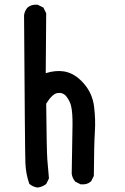

<svg xmlns="http://www.w3.org/2000/svg" viewBox="-20 -792 540 830"><path d="M141.6 18.6Q123 16.1 108.9 4.4L106.9 2.9L106 0.5Q91.8 -40 89.8 -86.4Q87.9 -131.3 84 -724.6V-725.1V-725.6Q85 -734.9 88.6 -743.2Q92.3 -751.5 98.1 -758.3L98.6 -758.8L99.1 -759.3Q115.7 -773.9 141.6 -771.5H143.6L145 -770.5L164.6 -760.7L167.5 -759.3L168.9 -756.3L178.7 -736.8L179.7 -734.9V-732.4L177.7 -475.6Q218.3 -488.8 255.9 -483.4Q278.3 -480 299.6 -467.5Q320.8 -455.1 340.3 -433.1Q379.4 -390.1 386.7 -331.1Q393.6 -274.9 390.1 -222.7Q386.7 -171.4 385.7 -34.2V-31.7L384.8 -29.8L375 -10.3L374 -8.3L372.6 -7.3Q356 7.3 330.1 4.9H328.1L326.7 3.9L307.1 -5.9L305.2 -6.8L304.2 -8.3Q292.5 -22.5 290 -41V-41.5V-42Q293 -203.1 293.5 -253.4Q293.9 -302.7 288.1 -330.1Q287.1 -336.4 284.9 -342.5Q282.7 -348.6 280 -354.2Q277.3 -359.9 273.9 -365.2Q270.5 -370.6 266.6 -375.5Q252 -393.1 229 -389.9Q206.1 -386.7 179.7 -343.8Q180.7 -242.7 181.9 -182.4Q183.1 -122.1 184.6 -102.1Q187.5 -62.5 191.4 -23.4V-20.5L190.4 -18.1L180.7 1.5L179.7 3.4L177.7 4.9Q162.1 16.1 143.6 18.6H142.6Z"/></svg>

Font: NaikaiFont
Style: Bold
Weight: 700
Version: Version 1.89